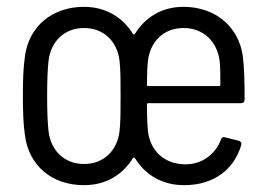

<svg xmlns="http://www.w3.org/2000/svg" viewBox="-20 -534 779 562"><path d="M523 -53C461 -53 419 -93 413 -151C411 -172 410 -198 410 -228C410 -231 412 -232 414 -232H686C692 -232 696 -236 696 -242C696 -296 695 -334 691 -368C680 -453 613 -514 517 -514C453 -514 405 -483 375 -435C373 -433 371 -433 369 -435C339 -483 290 -514 226 -514C131 -514 64 -455 53 -369C48 -336 47 -297 47 -254C47 -211 48 -172 53 -138C64 -51 130 8 226 8C291 8 339 -23 369 -71C371 -73 373 -73 375 -71C405 -23 453 8 519 8C606 8 665 -38 686 -109C688 -116 685 -120 679 -122L639 -132C633 -134 629 -132 627 -126C611 -83 572 -53 523 -53ZM330 -151C324 -94 284 -54 226 -54C168 -54 128 -94 122 -151C119 -178 118 -212 118 -253C118 -293 119 -328 122 -355C128 -412 168 -452 226 -452C284 -452 324 -412 330 -355C333 -328 333 -294 333 -253C333 -214 333 -178 330 -151ZM517 -452C576 -452 616 -412 623 -355C625 -335 625 -311 625 -286C625 -283 623 -282 621 -282H414C412 -282 410 -283 410 -286C410 -312 411 -336 413 -355C419 -412 459 -452 517 -452Z"/></svg>

Font: Barlow Semi Condensed
Style: Regular
Weight: 400
Width: 4
Designer: Jeremy Tribby
Foundry: Tribby Type
Version: Version 1.422;hotconv 1.0.109;makeotfexe 2.5.65596